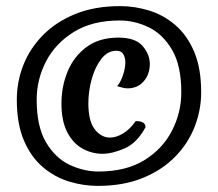

<svg xmlns="http://www.w3.org/2000/svg" viewBox="-20 -881 713 628"><path d="M424 -485Q456 -485 456 -465Q428 -413 387.5 -395.5Q347 -378 315 -378Q280 -378 249 -395.5Q218 -413 199.5 -449.5Q181 -486 181 -542Q181 -599 201.5 -648Q222 -697 263.5 -727.5Q305 -758 367 -758Q423 -758 446.5 -730.5Q470 -703 470 -672Q470 -638 450 -615Q430 -592 397 -592Q390 -592 382 -594Q374 -596 363 -599Q374 -611 382 -634.5Q390 -658 390 -677Q390 -692 383.5 -703.5Q377 -715 361 -715Q332 -715 311.5 -688.5Q291 -662 280 -622.5Q269 -583 269 -543Q269 -485 290 -458Q311 -431 340 -431Q360 -431 382.5 -444.5Q405 -458 424 -485ZM373 -861Q421 -861 468 -846.5Q515 -832 553.5 -799Q592 -766 615 -712Q638 -658 638 -579Q638 -521 616.5 -466Q595 -411 552 -367.5Q509 -324 446 -298.5Q383 -273 300 -273Q252 -273 205 -287.5Q158 -302 119.5 -335Q81 -368 58 -422Q35 -476 35 -555Q35 -614 56.5 -668.5Q78 -723 121 -766.5Q164 -810 227 -835.5Q290 -861 373 -861ZM371 -814Q282 -814 221.5 -776.5Q161 -739 130.5 -680Q100 -621 100 -555Q100 -467 130.5 -415.5Q161 -364 207.5 -342Q254 -320 302 -320Q392 -320 452 -357Q512 -394 542.5 -453.5Q573 -513 573 -579Q573 -667 542.5 -718.5Q512 -770 466 -792Q420 -814 371 -814Z"/></svg>

Font: Merienda Black
Style: Regular
Weight: 900
Designer: Eduardo Rodriguez Tunni
Foundry: Eduardo Rodriguez Tunni
Version: Version 2.001